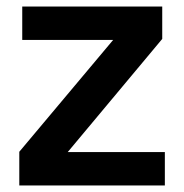

<svg xmlns="http://www.w3.org/2000/svg" viewBox="-20 -567 562 587"><path d="M484 -102V0H39V-103L326 -445H48V-547H476V-448L187 -102Z"/></svg>

Font: IBM Plex Sans JP SemiBold
Style: Regular
Weight: 600
Designer: Mike Abbink; Paul van der Laan; Pieter van Rosmalen; Wujin Sim; Yejin Wi; Jinhee Kim; Boomi Park; Yona Kim; Kichan Ma
Foundry: Sandoll Inc.
Version: Version 1.001